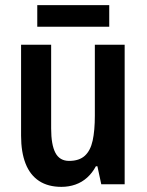

<svg xmlns="http://www.w3.org/2000/svg" viewBox="-20 -717 570 747"><path d="M465 -543V0H374L359 -70H353Q339 -44 319 -26Q299 -8 273.5 1Q248 10 219 10Q167 10 132 -13Q97 -36 79.5 -80.5Q62 -125 62 -189V-543H179V-217Q179 -154 195.5 -122.5Q212 -91 249 -91Q288 -91 310 -111Q332 -131 340.5 -170Q349 -209 349 -267V-543ZM405 -697V-613H125V-697Z"/></svg>

Font: Noto Sans Khmer Condensed SemiBold
Style: Regular
Weight: 600
Width: 3
Designer: Danh Hong and the Monotype Design Team
Foundry: Monotype Imaging Inc.
Version: Version 2.004